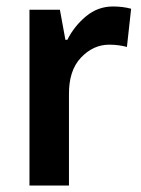

<svg xmlns="http://www.w3.org/2000/svg" viewBox="-20 -573 436 593"><path d="M329 -553Q359 -553 385 -546L372 -428Q361 -431 347.5 -433Q334 -435 317 -435Q268 -435 230 -395Q192 -355 193 -280V0H71V-543H165L182 -450H188Q209 -492 245.5 -522.5Q282 -553 329 -553Z"/></svg>

Font: Noto Sans Lao UI SemCond SemBd
Style: Regular
Weight: 600
Width: 4
Designer: Monotype Design Team
Foundry: Monotype Imaging Inc.
Version: Version 2.000; ttfautohint (v1.8.4.7-5d5b)